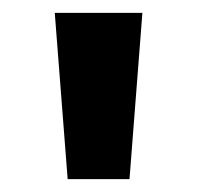

<svg xmlns="http://www.w3.org/2000/svg" viewBox="-20 -734 306 298"><path d="M201 -714H65L85 -456H181Z"/></svg>

Font: Noto Kufi Arabic
Style: Bold
Weight: 700
Designer: Monotype Design Team, David Williams, Khaled Hosny
Foundry: Google LLC
Version: Version 2.109